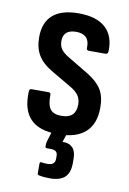

<svg xmlns="http://www.w3.org/2000/svg" viewBox="-80 -548 534 792"><g transform="rotate(10 186.5 -152.5)"><path d="M186 8Q107 8 70.5 -30.5Q34 -69 38 -146Q39 -156 47 -156H119Q128 -156 128 -146Q127 -105 140.5 -87Q154 -69 187 -69Q218 -69 233 -83.5Q248 -98 248 -127Q248 -149 237.5 -164.5Q227 -180 203 -194L116 -245Q77 -268 59 -298.5Q41 -329 41 -373Q41 -435 77.5 -466.5Q114 -498 185 -498Q261 -498 298.5 -463Q336 -428 333 -364Q332 -353 323 -353H252Q248 -353 245 -356Q242 -359 243 -366Q244 -393 230 -407Q216 -421 188 -421Q161 -421 147.5 -409Q134 -397 134 -374Q134 -353 144 -339Q154 -325 178 -311L263 -260Q304 -235 322 -206Q340 -177 340 -130Q340 -62 301.5 -27Q263 8 186 8ZM186 193Q172 193 161 192Q150 191 141 189Q136 188 134.5 186.5Q133 185 133 180V140Q133 133 140 134Q145 135 152 135.5Q159 136 166 136Q182 136 189.5 129Q197 122 197 110V99Q197 83 189 78Q181 73 167 73H152Q145 73 145 66Q145 62 145.5 56Q146 50 147 46L170 -29Q172 -36 178 -36H225Q234 -36 231 -25L211 36H217Q240 36 254 51Q268 66 268 96V116Q268 155 248 174Q228 193 186 193Z"/></g></svg>

Font: Sofia Sans Condensed SemiBold
Style: Regular
Weight: 600
Designer: Botio Nikoltchev, Ani Petrova
Foundry: lettersoup
Version: Version 4.101